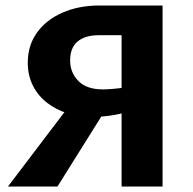

<svg xmlns="http://www.w3.org/2000/svg" viewBox="-20 -678 700 698"><path d="M422 0V-550H339Q290 -550 262.5 -527.5Q235 -505 235 -458Q235 -414 265 -383.5Q295 -353 354 -353Q370 -353 392 -355Q414 -357 438.5 -360.5Q463 -364 484 -369V-283Q443 -269 400.5 -261Q358 -253 313 -253Q268 -253 226 -266Q184 -279 151.5 -304Q119 -329 100 -366Q81 -403 81 -450Q81 -513 114.5 -559.5Q148 -606 207 -632Q266 -658 342 -658H571V0ZM189 0H9L255 -324L368 -286Z"/></svg>

Font: Ysabeau Infant ExtraBold
Style: Regular
Weight: 800
Designer: Christian Thalmann (Catharsis Fonts)
Version: Version 2.001;gftools[0.9.30]; featfreeze: ss01,ss02,lnum